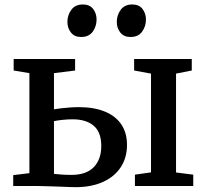

<svg xmlns="http://www.w3.org/2000/svg" viewBox="-20 -810 899 836"><path d="M567.5 0V-49.5L637.5 -59.5V-489.5L564 -503V-553H815V-503L746.5 -489.5V-59L821.5 -49.5V0ZM37.5 0V-47.5L108 -56V-491.5L39.5 -503V-553H307V-503L215 -491.5V-334Q228.5 -336.5 246.2 -338.5Q264 -340.5 283.8 -342Q303.5 -343.5 323 -343.5Q389.5 -343.5 436.5 -324.2Q483.5 -305 508.2 -268.2Q533 -231.5 533 -179Q533 -123.5 505.8 -82Q478.5 -40.5 428.2 -17.8Q378 5 308.5 5Q296 5 274.2 4Q252.5 3 228 2.2Q203.5 1.5 181.8 0.8Q160 0 147.5 0ZM291 -48.5Q356 -48.5 388.5 -82.5Q421 -116.5 421 -174.5Q421 -234.5 388 -262.5Q355 -290.5 296.5 -290.5Q275.5 -290.5 253.2 -288.2Q231 -286 215 -282.5V-53Q230 -51 249.8 -49.8Q269.5 -48.5 291 -48.5ZM332.5 -649Q304 -649 288.8 -668.5Q273.5 -688 273.5 -714.5Q273.5 -744 290.5 -767.2Q307.5 -790.5 340.5 -790.5H341.5Q370.5 -790.5 385.5 -771Q400.5 -751.5 400.5 -725Q400.5 -695.5 383.8 -672.2Q367 -649 333.5 -649ZM548 -649Q519 -649 503.8 -668.5Q488.5 -688 488.5 -714.5Q488.5 -744 505.5 -767.2Q522.5 -790.5 555.5 -790.5H556.5Q585.5 -790.5 600.5 -771Q615.5 -751.5 615.5 -725Q615.5 -695.5 598.8 -672.2Q582 -649 549 -649Z"/></svg>

Font: Merriweather 24pt Medium
Style: Regular
Weight: 500
Designer: Eben Sorkin
Foundry: Eben Sorkin
Version: Version 2.100